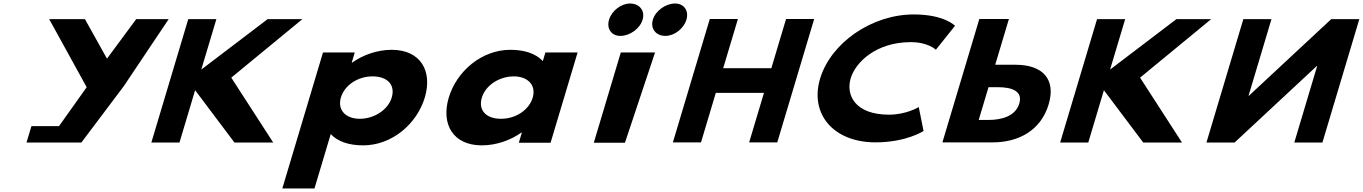

<svg xmlns="http://www.w3.org/2000/svg" viewBox="-20 -811 7744 1091"><path d="M259.6 -702.1 472.5 -315.4 315.4 -94.4H158.6L130.6 -0.9H248.9H442.2L682.8 -320.5L938.4 -702.1H753.8L587.9 -477.7L462.7 -702.1Z M1532.6 -0.9 1294.2 -369.8 1698.1 -702.1H1500.6L1123.8 -415.7L1209.5 -702.1H1049.7L840 -0.9H999.8L1088.7 -298.4L1312.4 -0.9Z M2393.9 -257C2438.8 -407 2370 -528 2205.9 -528C2121.2 -528 2039.3 -497 1980.8 -455H1978.6L1995.9 -513H1815.4L1584.2 260H1766.9L1859.3 -49C1897.9 -8 1960 15 2043.5 15C2207.5 15 2349 -107 2393.9 -257ZM2205.9 -257C2184.7 -186 2105.6 -136 2024.5 -136C1944.6 -136 1895.9 -186 1917.1 -257C1938.1 -327 2013.1 -377 2096.6 -377C2183.7 -377 2226.8 -327 2205.9 -257Z M2529.9 -256C2485.1 -106 2553.9 15 2717.9 15C2802.6 15 2884.5 -16 2943.1 -58H2945.5L2928.1 0H3108.6L3262.1 -513H3079.2L3064.5 -464C3025.9 -505 2963.9 -528 2880.4 -528C2716.3 -528 2574.8 -406 2529.9 -256ZM2717.9 -256C2739.2 -327 2818.3 -377 2899.3 -377C2979.2 -377 3028.1 -327 3006.9 -256C2986 -186 2910.7 -136 2827.2 -136C2740.1 -136 2697 -186 2717.9 -256Z M3560.3 -791C3509.3 -791 3456.1 -750 3440.8 -699C3425.6 -648 3454.3 -607 3505.3 -607C3558.8 -607 3616.2 -648 3631.4 -699C3646.7 -750 3613.8 -791 3560.3 -791ZM3815.9 -791C3762.3 -791 3705 -750 3689.7 -699C3674.5 -648 3707.3 -607 3760.8 -607C3811.8 -607 3865.1 -648 3880.4 -699C3895.6 -750 3866.9 -791 3815.9 -791ZM3507.6 -513H3702.3L3531.2 0H3354.2Z M4047.4 -283.2H4321L4236.9 -1.9H4396.7L4606.4 -703.1H4446.6L4363 -423.5H4089.4L4173 -703.1H4013.2L3803.5 -1.9H3963.3Z M5031.9 -159.4C4837.5 -159.4 4785.7 -271.6 4813.9 -365.9C4841.9 -459.4 4960.8 -571.6 5155.2 -571.6C5253.9 -571.6 5297.9 -528.3 5297.9 -528.3L5406.6 -664.3C5406.6 -664.3 5347.7 -728.9 5172.4 -728.9C4931.7 -728.9 4700.3 -565.7 4640 -364.2C4580 -163.6 4715.4 -2.1 4955 -2.1C5130.4 -2.1 5227.9 -66.7 5227.9 -66.7L5200.6 -202.7C5200.6 -202.7 5130.6 -159.4 5031.9 -159.4Z M5335 -1.9 5544.8 -703.1H5712.9L5635.1 -443H5751.4C5903.2 -443 5981.9 -362.3 5938.7 -217.8C5895.2 -72.4 5771.2 -1.9 5619.4 -1.9ZM5597 -315.5 5541.3 -129.4H5595.8C5671.9 -129.4 5750.3 -150.6 5771.9 -222.9C5793.3 -294.3 5727.6 -315.5 5651.5 -315.5Z M6696.6 -0.9 6458.2 -369.8 6862.1 -702.1H6664.6L6287.8 -415.7L6373.5 -702.1H6213.7L6004 -0.9H6163.8L6252.7 -298.4L6476.4 -0.9Z M7464.6 -436.1H7462.6L6995.1 -0.9H6835.3L7045 -702.1H7204.8L7074.6 -266.9H7076.7L7544.2 -702.1H7704L7494.3 -0.9H7334.5Z"/></svg>

Font: Hussar
Style: BdSuprExtOblThree
Weight: 700
Foundry: Cannot Into Space Fonts
Version: Version 2.00